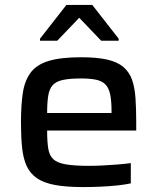

<svg xmlns="http://www.w3.org/2000/svg" viewBox="-20 -750 638 778"><path d="M316 8Q248 8 202.5 -0.5Q157 -9 129.5 -28Q102 -47 88 -77.5Q74 -108 69.5 -152Q65 -196 65 -254Q65 -324 72.5 -373.5Q80 -423 104 -455.5Q128 -488 177 -503Q226 -518 309 -518Q373 -518 414.5 -508.5Q456 -499 480 -478.5Q504 -458 515 -427Q526 -396 529 -352.5Q532 -309 532 -254V-221H171Q171 -176 175.5 -148Q180 -120 196 -105Q212 -90 246.5 -84Q281 -78 341 -78Q366 -78 396.5 -79.5Q427 -81 457 -83.5Q487 -86 510 -89V-7Q488 -2 454.5 1.5Q421 5 385.5 6.5Q350 8 316 8ZM432 -274V-299Q432 -343 426 -369.5Q420 -396 405.5 -409.5Q391 -423 367 -427.5Q343 -432 307 -432Q262 -432 234.5 -426Q207 -420 193.5 -405Q180 -390 175.5 -362.5Q171 -335 171 -292H452ZM142 -585V-593L249 -730H354L461 -593V-585H390L301 -678L212 -585Z"/></svg>

Font: Saira SemiExpanded Medium
Style: Regular
Weight: 500
Width: 6
Designer: Hector Gatti with collaboration of the Omnibus-Type team
Foundry: Omnibus-Type
Version: Version 1.101